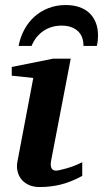

<svg xmlns="http://www.w3.org/2000/svg" viewBox="-20 -734 411 766"><path d="M308.1 -32.2Q263.2 -7.8 222.7 2.2Q182.1 12.2 139.2 12.2Q111.8 12.2 93 2.9Q74.2 -6.3 63.5 -21Q52.7 -35.6 49.3 -54Q45.9 -72.3 49.8 -90.8L112.8 -422.9L26.9 -432.1V-466.8L191.9 -500H262.2L185.1 -99.1Q183.1 -90.3 182.6 -82Q182.1 -73.7 183.8 -67.4Q185.5 -61 190.4 -57.1Q195.3 -53.2 204.1 -53.2Q208 -53.2 219.5 -55.7Q231 -58.1 246.1 -62.5Q261.2 -66.9 277.6 -73.2Q293.9 -79.6 308.1 -86.9ZM371.1 -591.8Q371.1 -581.5 369.9 -571Q368.7 -560.5 366.2 -550.8H313Q313 -590.8 289.1 -611.3Q265.1 -631.8 226.1 -631.8Q184.6 -631.8 153.1 -610.4Q121.6 -588.9 106 -550.8H54.2Q61 -586.4 77.4 -616.5Q93.8 -646.5 117.9 -668Q142.1 -689.5 173.6 -701.7Q205.1 -713.9 242.2 -713.9Q271.5 -713.9 295.2 -706.1Q318.8 -698.2 335.7 -682.9Q352.5 -667.5 361.8 -644.5Q371.1 -621.6 371.1 -591.8Z"/></svg>

Font: Charis SIL Eur
Style: Bold Italic
Weight: 700
Italic angle: -11°
Foundry: SIL International
Version: Version 5.000